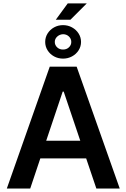

<svg xmlns="http://www.w3.org/2000/svg" viewBox="-20 -1094 733 1114"><path d="M19.5 0 268.6 -707H424.8L674.8 0H539.1L480 -174.8H213.9L155.3 0ZM445.8 -277.3 349.6 -562.5H343.8L248 -277.3ZM373 -1074.2H483.4L388.7 -979.5H303.7ZM242.2 -850.6Q242.2 -877.4 256.1 -899.7Q270 -921.9 293.7 -935.1Q317.4 -948.2 345.7 -948.2Q374 -948.2 397.9 -935.1Q421.9 -921.9 436 -899.7Q450.2 -877.4 450.2 -850.6Q450.2 -824.2 436 -802Q421.9 -779.8 397.9 -766.8Q374 -753.9 345.7 -753.9Q317.4 -753.9 293.7 -766.8Q270 -779.8 256.1 -802Q242.2 -824.2 242.2 -850.6ZM393.6 -850.6Q393.6 -869.1 379.9 -882.3Q366.2 -895.5 345.7 -895.5Q325.7 -894.5 311.8 -881.6Q297.9 -868.7 297.9 -850.6Q297.9 -832 311.8 -819.1Q325.7 -806.2 345.7 -806.6Q365.7 -806.2 379.6 -819.1Q393.6 -832 393.6 -850.6Z"/></svg>

Font: Pretendard JP SemiBold
Style: Regular
Weight: 600
Designer: Base glyphs from Inter by Rasmus Andersson; Hangeul glyphs from Noto Sans CJK(Source Han Sans) by Jang Soo-young and Kan
Foundry: Kil Hyung-jin
Version: Version 1.309